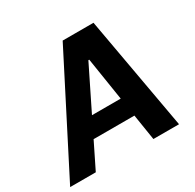

<svg xmlns="http://www.w3.org/2000/svg" viewBox="-179 -898 1085 1069"><g transform="rotate(-30 363.0 -363.5)"><path d="M143.1 0 224.8 -165.8H487.2L513.5 0H678.3L548.3 -727.3H350.1L-21.7 0ZM283.7 -285.9 419.4 -561.1H425.1L468.4 -285.9Z"/></g></svg>

Font: Magic Ui Pro
Style: Bold Italic
Weight: 700
Italic angle: -9.39999°
Designer: Stefan Endress, Andreas Faust
Version: Version 1.000;FEAKit 1.0